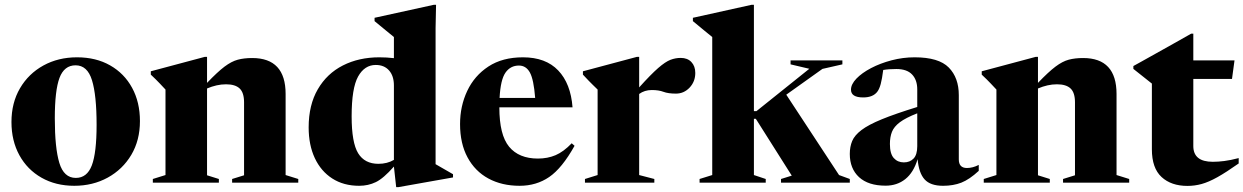

<svg xmlns="http://www.w3.org/2000/svg" viewBox="-20 -765 5207 804"><path d="M291 13Q213.5 13 154 -20.8Q94.5 -54.5 61.2 -115Q28 -175.5 28 -254Q28 -334.5 63.8 -395.5Q99.5 -456.5 161.8 -490.8Q224 -525 302.5 -525Q382 -525 441.2 -491.2Q500.5 -457.5 533.2 -397.2Q566 -337 566 -258Q566 -177.5 529.8 -116.5Q493.5 -55.5 431 -21.2Q368.5 13 291 13ZM297.5 -20Q344.5 -20 364.5 -72.5Q384.5 -125 384.5 -242.5Q384.5 -366.5 365.2 -429Q346 -491.5 296.5 -491.5Q249 -491.5 229.2 -439Q209.5 -386.5 209.5 -269.5Q209.5 -145.5 228.5 -82.8Q247.5 -20 297.5 -20Z M952 -15.5 1002 -31V-336.5Q1002 -377 983.5 -394.5Q965 -412 926.5 -412Q906.5 -412 886.8 -407.5Q867 -403 847 -394.5V-31L896.5 -15.5V0H620V-15.5L673 -32V-390Q664.5 -399 649 -415.5Q633.5 -432 611.5 -452.5V-466.5L838 -527H847V-418Q891 -464 920.2 -486Q949.5 -508 975.8 -515Q1002 -522 1036 -522Q1176 -522 1176 -371.5V-32L1229 -15.5V0H952Z M1877 -22 1649 18.5H1639L1629.5 -67.5Q1586 -18 1554 -2.5Q1522 13 1484 13Q1419 13 1371.5 -17.5Q1324 -48 1298.2 -103Q1272.5 -158 1272.5 -231.5Q1272.5 -325.5 1310.8 -391.2Q1349 -457 1416 -491Q1483 -525 1568.5 -525Q1599.5 -525 1629.5 -521.5V-610Q1620.5 -617.5 1595 -638.2Q1569.5 -659 1548.5 -676.5V-690.5L1797 -745H1806L1804 -647.5V-77.5Q1813 -72 1837 -58.5Q1861 -45 1877 -35.5ZM1629.5 -407Q1629.5 -447 1609.2 -470Q1589 -493 1553.5 -493Q1506.5 -493 1479.5 -444.5Q1452.5 -396 1452.5 -278Q1452.5 -167.5 1479.8 -123.2Q1507 -79 1564.5 -79Q1601.5 -79 1629.5 -95.5Z M2170 -525Q2265 -525 2317.5 -470Q2370 -415 2377.5 -315.5H2071Q2071 -200 2112 -150.5Q2153 -101 2232.5 -101Q2273 -101 2306.5 -115.2Q2340 -129.5 2374 -165L2386 -154.5Q2333.5 -60.5 2279.8 -23.8Q2226 13 2156 13Q2081.5 13 2025.2 -17.5Q1969 -48 1937.8 -106Q1906.5 -164 1906.5 -245.5Q1906.5 -320.5 1936.5 -384.2Q1966.5 -448 2025.2 -486.5Q2084 -525 2170 -525ZM2153 -490.5Q2117.5 -490.5 2096.8 -461Q2076 -431.5 2072 -355H2221Q2215 -432 2199 -461.2Q2183 -490.5 2153 -490.5Z M2830.5 -522.5Q2859 -522.5 2875.2 -505.2Q2891.5 -488 2891.5 -459.5Q2891.5 -423.5 2867.8 -398.2Q2844 -373 2810.5 -373Q2778 -373 2758.2 -380.5Q2738.5 -388 2709.5 -388Q2679 -388 2656.5 -371.5V-32L2720 -15.5V0H2429.5V-15.5L2482.5 -32V-390Q2472.5 -400 2460.5 -411.5Q2448.5 -423 2421 -452.5V-466.5L2647.5 -527H2656.5V-399Q2706 -454 2736.2 -480.2Q2766.5 -506.5 2787.5 -514.5Q2808.5 -522.5 2830.5 -522.5Z M3137 -32 3186.5 -15.5V0H2909.5V-15.5L2962.5 -32V-610Q2952.5 -618 2931.5 -635.2Q2910.5 -652.5 2881.5 -676.5V-690.5L3127.5 -745H3137V-299.5H3147.5L3369 -477L3290.5 -495.5V-512H3507.5V-495.5L3424 -476.5L3272.5 -368.5L3493.5 -32L3538.5 -15.5V0H3250.5V-15.5L3295.5 -29.5L3145 -267.5H3137Z M4078.5 -49.5Q4039.5 -13.5 4005.8 -0.2Q3972 13 3929 13Q3876 13 3851.8 -13.8Q3827.5 -40.5 3822.5 -98.5Q3805.5 -42.5 3771 -15Q3736.5 12.5 3688.5 12.5Q3616 12.5 3577.2 -23.2Q3538.5 -59 3538.5 -120.5Q3538.5 -150.5 3548.5 -174.5Q3558.5 -198.5 3587.5 -220.5Q3616.5 -242.5 3672.5 -265.5Q3728.5 -288.5 3821 -317V-390.5Q3821 -430.5 3799.2 -453.2Q3777.5 -476 3733.5 -476Q3701.5 -476 3678.5 -472Q3673.5 -433.5 3668 -413.2Q3662.5 -393 3654.5 -382Q3636.5 -357 3594.5 -357Q3543.5 -357 3543.5 -389.5Q3543.5 -412 3566.2 -435.8Q3589 -459.5 3627.5 -479.8Q3666 -500 3713.5 -512.5Q3761 -525 3810 -525Q3911 -525 3953 -482.2Q3995 -439.5 3995 -366.5V-97.5Q3995 -61.5 4029 -61.5Q4053.5 -61.5 4078.5 -74.5ZM3706.5 -162Q3706.5 -121 3722.8 -103Q3739 -85 3765 -85Q3790 -85 3805.5 -101Q3821 -117 3821 -153V-290.5Q3772.5 -271.5 3748 -253Q3723.5 -234.5 3715 -212.8Q3706.5 -191 3706.5 -162Z M4431.5 -15.5 4481.5 -31V-336.5Q4481.5 -377 4463 -394.5Q4444.5 -412 4406 -412Q4386 -412 4366.2 -407.5Q4346.5 -403 4326.5 -394.5V-31L4376 -15.5V0H4099.5V-15.5L4152.5 -32V-390Q4144 -399 4128.5 -415.5Q4113 -432 4091 -452.5V-466.5L4317.5 -527H4326.5V-418Q4370.5 -464 4399.8 -486Q4429 -508 4455.2 -515Q4481.5 -522 4515.5 -522Q4655.5 -522 4655.5 -371.5V-32L4708.5 -15.5V0H4431.5Z M4977 -153.5Q4977 -87.5 5058.5 -87.5Q5081.5 -87.5 5107 -90.8Q5132.5 -94 5167 -103V-80.5Q5114.5 -43.5 5077.8 -23Q5041 -2.5 5011.8 5.5Q4982.5 13.5 4952.5 13.5Q4884.5 13.5 4844 -23.8Q4803.5 -61 4803.5 -140V-415L4726 -476.5V-488.5Q4733.5 -492.5 4759.5 -507Q4785.5 -521.5 4821.8 -541.8Q4858 -562 4896.8 -583.8Q4935.5 -605.5 4968 -624H4977V-512H5149.5L5139 -434.5H4977Z"/></svg>

Font: Newsreader Display
Style: Bold
Weight: 700
Designer: Hugues Gentile
Foundry: Production Type
Version: Version 1.001